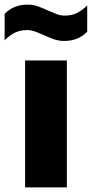

<svg xmlns="http://www.w3.org/2000/svg" viewBox="-60 -810 397 830"><path d="M48.5 0V-548.5H229V0ZM217.5 -633Q193 -633 171.2 -641Q149.5 -649 129.5 -658Q111 -666.5 93.2 -673.2Q75.5 -680 57 -680Q28.5 -680 6 -669.5Q-16.5 -659 -40 -636V-750Q-1.5 -790 59.5 -790Q84 -790 105.8 -782Q127.5 -774 147.5 -764.5Q166 -756.5 183.8 -749.5Q201.5 -742.5 220 -742.5Q248.5 -742.5 271 -753Q293.5 -763.5 317 -786.5V-673Q278.5 -633 217.5 -633Z"/></svg>

Font: Encode Sans SemiCondensed SemiCondensed ExtraBold
Style: Regular
Weight: 800
Width: 4
Designer: Multiple Designers
Foundry: Impallari Type
Version: Version 3.000; ttfautohint (v1.8.3) -l 8 -r 50 -G 200 -x 14 